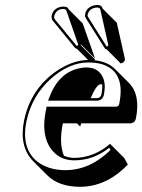

<svg xmlns="http://www.w3.org/2000/svg" viewBox="-20 -678 567 765"><path d="M231.4 -651.9Q244.6 -651.4 249.5 -647.5Q252 -644.5 253.4 -641.1L309.6 -584.5L358.4 -445.3L301.8 -502Q302.7 -501 301.8 -498L358.4 -441.4Q357.4 -439 356.9 -438Q408.7 -432.1 437.5 -403.8L494.1 -347.2Q541 -298.8 521 -203.6Q516.1 -187.5 499 -186.5H303.7Q302.2 -182.6 299.3 -173.8L286.6 -186.5H230.5Q213.9 -106.9 234.9 -57.1Q254.9 -49.3 275.4 -48.8Q355 -49.8 418.5 -105L475.1 -48.3L489.3 -22.5Q411.6 59.6 313 65.9Q305.7 66.4 299.3 66.4Q214.4 65.9 168.9 21L112.3 -35.6Q54.7 -94.7 76.2 -199.2Q102.5 -322.3 202.1 -392.6Q267.1 -438 331.1 -439L286.1 -483.9Q282.2 -484.4 280.3 -486.3L279.3 -486.8L189 -597.2Q184.1 -606 186 -616.2Q191.4 -641.1 216.8 -649.4Q224.6 -651.9 231.4 -651.9ZM369.1 -658.2Q379.4 -657.7 384.3 -652.8Q387.7 -648.9 388.7 -644L445.3 -587.4L477.5 -444.3Q478 -441.4 478 -438.5H477.5Q473.1 -426.8 460.9 -425.3L404.3 -481.9Q400.4 -482.4 398.9 -483.9L397.9 -484.9L321.8 -606Q317.4 -612.8 319.3 -622.1Q324.2 -646.5 350.1 -655.3Q359.9 -658.2 369.1 -658.2ZM387.2 -342.3Q383.3 -342.3 380.4 -342.3Q363.8 -340.3 341.3 -287.1H367.2Q380.9 -288.6 383.8 -300.8Q388.7 -324.2 387.2 -342.3ZM415.5 -89.4Q352.1 -39.1 275.4 -39.1Q214.4 -39.1 180.2 -88.9Q156.2 -125.5 156.2 -179.7Q156.7 -210.4 164.1 -245.1L165.5 -252.9H442.9Q452.6 -254.4 454.6 -262.2Q480 -381.8 400.4 -417Q387.7 -422.4 374 -425.3Q354.5 -429.2 332.5 -429.2Q255.9 -429.2 182.6 -364.3Q107.4 -296.4 85.9 -196.8Q62.5 -86.4 129.9 -33.2Q156.7 -12.7 193.4 -4.9Q216.8 0 242.7 0Q340.8 -1.5 420.4 -80.6ZM171.4 -276.9 176.8 -290.5Q214.8 -392.6 303.2 -407.2Q314.5 -409.2 323.7 -409.2Q373 -409.2 390.6 -368.2Q397.5 -351.6 397.5 -331.1Q397 -315.4 393.6 -298.8Q387.7 -277.8 367.2 -276.9ZM369.1 -647.9Q338.9 -647.9 330.1 -623Q329.6 -621.1 329.1 -620.1Q328.6 -614.7 329.6 -612.3L405.3 -492.2Q408.7 -493.7 411.6 -497.6V-498.5L379.4 -641.6Q376 -647.5 369.1 -647.9ZM231.4 -642.1Q207.5 -642.1 197.8 -619.6Q196.3 -616.2 195.8 -613.8Q195.3 -607.4 197.3 -602.5L286.1 -494.6Q290 -497.1 292 -499.5L243.7 -637.7Q239.7 -642.1 231.4 -642.1Z"/></svg>

Font: Linux Biolinum Shadow O
Style: Italic
Weight: 400
Italic angle: -12°
Designer: Philipp H. Poll
Foundry: Philipp H. Poll
Version: Version 0.6.2